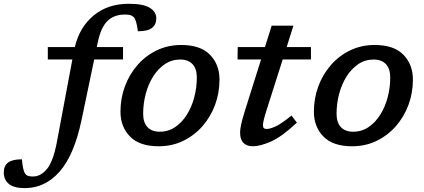

<svg xmlns="http://www.w3.org/2000/svg" viewBox="-182 -763 2245 1016"><path d="M249.5 -128Q210.5 57.5 133.5 145Q56.5 232.5 -50.5 232.5Q-108.5 232.5 -135.2 210.2Q-162 188 -162 149Q-162 114.5 -139.2 97.2Q-116.5 80 -66 80Q-61 139.5 -49 155.5Q-42.5 165 -32.5 168Q-22.5 171 -7.5 171Q33.5 171 66.5 131.2Q99.5 91.5 119 -11.5L201 -448.5H71V-514H214Q239 -619.5 313.8 -681.2Q388.5 -743 499.5 -743Q575.5 -743 610.2 -722Q645 -701 645 -666Q645 -633 622.2 -615.2Q599.5 -597.5 547.5 -597.5Q540 -659 525 -673Q516.5 -681 505.8 -683.5Q495 -686 478.5 -686Q421 -686 386.2 -651.5Q351.5 -617 335.5 -539L330 -514H469V-448.5H316.5Z M777 -525Q879 -525 929.2 -473.2Q979.5 -421.5 979.5 -342Q979.5 -271.5 956 -208Q932.5 -144.5 889.2 -95.2Q846 -46 787.2 -17.5Q728.5 11 657.5 11Q556 11 505.8 -40.8Q455.5 -92.5 455.5 -172Q455.5 -242.5 479 -306Q502.5 -369.5 545.5 -418.8Q588.5 -468 647.5 -496.5Q706.5 -525 777 -525ZM663 -66Q708.5 -66 744.8 -90.5Q781 -115 806.8 -156Q832.5 -197 846 -248.2Q859.5 -299.5 859.5 -353Q859.5 -399 836.8 -423.5Q814 -448 772 -448Q726.5 -448 690.2 -423.5Q654 -399 628.2 -358Q602.5 -317 589 -265.8Q575.5 -214.5 575.5 -161Q575.5 -115 598.2 -90.5Q621 -66 663 -66Z M1229 -181.5Q1218.5 -149 1214 -129.8Q1209.5 -110.5 1209.5 -101.5Q1209.5 -88.5 1214.5 -84.5Q1219.5 -80.5 1229.5 -80.5Q1246 -80.5 1275.8 -93.8Q1305.5 -107 1360.5 -151.5L1389 -114Q1309.5 -39.5 1252.2 -14.2Q1195 11 1155.5 11Q1124 11 1106.2 -6.8Q1088.5 -24.5 1088.5 -61.5Q1088.5 -78.5 1094 -104.2Q1099.5 -130 1112.5 -172L1199.5 -448.5H1075L1076 -514H1220L1255.5 -627H1370.5L1335 -514H1463.5V-448.5H1314Z M1800.5 -525Q1902.5 -525 1952.8 -473.2Q2003 -421.5 2003 -342Q2003 -271.5 1979.5 -208Q1956 -144.5 1912.8 -95.2Q1869.5 -46 1810.8 -17.5Q1752 11 1681 11Q1579.5 11 1529.2 -40.8Q1479 -92.5 1479 -172Q1479 -242.5 1502.5 -306Q1526 -369.5 1569 -418.8Q1612 -468 1671 -496.5Q1730 -525 1800.5 -525ZM1686.5 -66Q1732 -66 1768.2 -90.5Q1804.5 -115 1830.2 -156Q1856 -197 1869.5 -248.2Q1883 -299.5 1883 -353Q1883 -399 1860.2 -423.5Q1837.5 -448 1795.5 -448Q1750 -448 1713.8 -423.5Q1677.5 -399 1651.8 -358Q1626 -317 1612.5 -265.8Q1599 -214.5 1599 -161Q1599 -115 1621.8 -90.5Q1644.5 -66 1686.5 -66Z"/></svg>

Font: Newsreader 6pt Medium
Style: Italic
Weight: 500
Italic angle: -17°
Designer: Hugues Gentile
Foundry: Production Type
Version: Version 1.003; ttfautohint (v1.8.3)